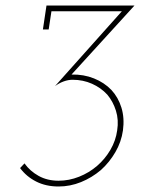

<svg xmlns="http://www.w3.org/2000/svg" viewBox="-20 -670 555 698"><path d="M180 -357Q195 -368 211.5 -374Q228 -380 244 -380Q282 -380 314.5 -365.5Q347 -351 370 -326Q391 -301 401.5 -267.5Q412 -234 406 -196Q401 -159 381.5 -125.5Q362 -92 333 -67Q304 -42 267.5 -27.5Q231 -13 193 -13Q152 -13 120.5 -30.5Q89 -48 69 -76L53 -59Q76 -28 111.5 -10Q147 8 193 8Q235 8 274.5 -8Q314 -24 347 -52Q378 -80 399.5 -117Q421 -154 427 -196Q433 -241 421.5 -278.5Q410 -316 385 -343Q359 -370 321.5 -385Q284 -400 240 -399L469 -650H149L136 -563H157L167 -629H423Z"/></svg>

Font: Josefin Slab Thin ExtraLight
Style: Italic
Weight: 250
Italic angle: -12°
Version: Version 2.000